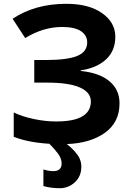

<svg xmlns="http://www.w3.org/2000/svg" viewBox="-20 -744 688 1004"><path d="M327.1 -724.1Q444.3 -724.1 513.7 -675.3Q583 -626.5 583 -552.2Q583 -478 534.2 -433.1Q485.4 -388.2 401.9 -376V-373Q500 -363.3 552.7 -318.8Q605.5 -274.4 605 -203.1Q605 -104.5 528.8 -49.8Q452.6 4.9 329.6 9.3Q380.9 50.3 396.5 85.4Q405.3 105 405.3 127.9Q405.3 177.7 371.6 209Q337.9 240.2 292.5 240.2Q247.1 240.2 207 229V142.1Q236.3 150.9 258.3 150.9Q302.2 150.9 302.2 110.8Q302.2 85.4 284.2 60.5Q266.1 35.6 238.3 7.8Q126 1 51.8 -28.8V-155.8Q97.7 -133.8 159.2 -121.1Q220.7 -108.4 274.9 -108.9Q455.1 -108.9 455.1 -213.9Q455.1 -261.2 397.5 -286.6Q339.8 -312 226.1 -312H159.2V-430.2H219.2Q332.5 -430.2 384.3 -451.7Q436 -473.1 436 -522.9Q435.5 -559.6 403.3 -581.1Q371.1 -602.5 306.2 -603Q205.6 -603 111.8 -544.9L45.9 -646Q163.6 -724.1 327.1 -724.1Z"/></svg>

Font: NotoSans-Bold
Style: Bold
Weight: 700
Designer: Monotype Design team
Foundry: Monotype Imaging Inc.
Version: Version 1.04